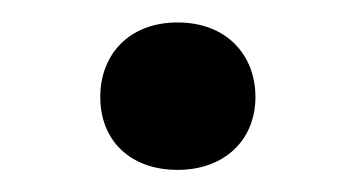

<svg xmlns="http://www.w3.org/2000/svg" viewBox="-20 -435 322 171"><path d="M69.3 -348.6C69.3 -310.1 95.7 -283.7 138.2 -283.7C179.7 -283.7 207.5 -310.1 207.5 -348.6C207.5 -386.2 181.6 -415 138.2 -415C94.7 -415 69.3 -386.2 69.3 -348.6Z"/></svg>

Font: Roboto Medium
Style: Regular
Weight: 500
Designer: Google
Version: Version 2.137; 2017